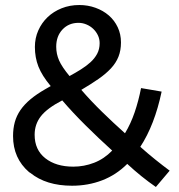

<svg xmlns="http://www.w3.org/2000/svg" viewBox="-20 -730 714 765"><path d="M656 -50Q642 -33 628.5 -17.5Q615 -2 601 15Q572 -5 543.5 -28Q515 -51 487 -77Q443 -33 387 -11.5Q331 10 267 10Q164 10 101 -41L96 -44Q32 -99 32 -188Q32 -218 39 -243.5Q46 -269 61.5 -291.5Q77 -314 101.5 -334.5Q126 -355 161 -375Q166 -378 171.5 -381Q177 -384 182 -387Q147 -429 133 -465Q119 -501 119 -543Q119 -578 132.5 -608.5Q146 -639 169.5 -661.5Q193 -684 225.5 -697Q258 -710 296 -710Q330 -710 360.5 -699Q391 -688 413.5 -668.5Q436 -649 449 -621.5Q462 -594 462 -561Q462 -529 452 -504Q442 -479 422 -457.5Q402 -436 372.5 -415.5Q343 -395 304 -372Q341 -329 386 -285Q431 -241 478 -199Q501 -237 516.5 -282.5Q532 -328 542 -379Q563 -375 583.5 -372Q604 -369 624 -365Q596 -232 539 -145Q568 -119 598.5 -94.5Q629 -70 656 -50ZM204 -544Q204 -515 215.5 -489Q227 -463 257 -427Q281 -440 302.5 -453.5Q324 -467 340.5 -482Q357 -497 367 -515.5Q377 -534 377 -558Q377 -575 370 -589.5Q363 -604 351.5 -615Q340 -626 324.5 -632.5Q309 -639 293 -639Q254 -639 229 -612.5Q204 -586 204 -544ZM118 -193Q118 -133 160.5 -99.5Q203 -66 272 -66Q315 -66 355 -81.5Q395 -97 427 -130Q374 -178 322 -229.5Q270 -281 228 -330Q168 -299 143 -267Q118 -235 118 -193Z"/></svg>

Font: Rosa Sans
Style: Regular
Weight: 400
Designer: Pentagram / MCKL
Foundry: Pentagram / MCKL
Version: Version 1.005;September 16, 2019;FontCreator 11.5.0.2425 64-